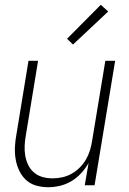

<svg xmlns="http://www.w3.org/2000/svg" viewBox="-20 -774 540 802"><path d="M182 8Q155 8 130.5 1Q106 -6 88 -23Q70 -40 59.5 -63Q49 -86 45 -111Q41 -136 42.5 -162.5Q44 -189 49 -215L99 -520H139L88 -209Q84 -188 83 -166Q82 -144 85.5 -123.5Q89 -103 98 -84.5Q107 -66 122.5 -53Q138 -40 158 -34.5Q178 -29 200 -29Q220 -29 240.5 -33.5Q261 -38 279.5 -48.5Q298 -59 313.5 -74.5Q329 -90 339.5 -108.5Q350 -127 356 -147Q362 -167 365 -187L420 -520H461L375 0H334L350 -93Q337 -70 319 -50.5Q301 -31 278.5 -17.5Q256 -4 231 2Q206 8 182 8ZM285 -588 260 -612 401 -754 432 -726Z"/></svg>

Font: Iosevka SS04 Extralight
Style: Italic
Weight: 200
Italic angle: -9°
Monospace: yes
Designer: Belleve Invis
Foundry: Belleve Invis
Version: Version 19.0.0; ttfautohint (v1.8.4)